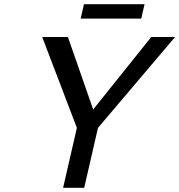

<svg xmlns="http://www.w3.org/2000/svg" viewBox="-20 -899 858 919"><path d="M449 -287 383 0H282L348 -287L182 -722H305L426 -375L704 -722H818ZM366 -810 382 -879H672L656 -810Z"/></svg>

Font: Perun
Style: Italic
Weight: 400
Italic angle: -12°
Foundry: Copyright (c) Stefan Peev, Context Ltd, 2016
Version: Version 1.027